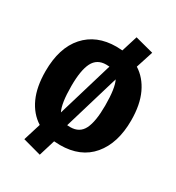

<svg xmlns="http://www.w3.org/2000/svg" viewBox="-223 -965 1136 1237"><g transform="rotate(30 345.0 -346.5)"><path d="M264 137 128 100 168 -29Q100 -72 63.5 -152Q27 -232 27 -348Q27 -522 112 -617.5Q197 -713 345 -713L389 -711L426 -830L563 -794L522 -667Q589 -625 626.5 -545Q664 -465 664 -348Q664 -179 581 -80.5Q498 18 345 18L301 16ZM246 -167 369 -579 345 -580Q277 -580 248 -523Q219 -466 219 -348Q219 -219 246 -167ZM345 -115Q414 -115 442.5 -172Q471 -229 471 -348Q471 -477 445 -528L322 -116Z"/></g></svg>

Font: Trujillo ExtraBold
Style: Regular
Weight: 800
Designer: Fira Sans original fonts by bBox Type GmbH, Carrois Corporate GbR, & Edenspiekermann AG / Changes by Cristiano Sobral
Foundry: Fira Sans original fonts by bBox Type GmbH, Carrois Corporate GbR, & Edenspiekermann AG / Changes by Cristiano Sobral
Version: Version 4.301;July 28, 2020;FontCreator 13.0.0.2655 64-bit